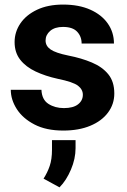

<svg xmlns="http://www.w3.org/2000/svg" viewBox="-20 -558 554 835"><path d="M340.3 -146Q340.3 -168.9 319.1 -185.3Q297.9 -201.7 231 -215.3Q177.2 -227.1 134.8 -247.1Q92.3 -267.1 67.9 -298.3Q43.5 -329.6 43.5 -375Q43.5 -418.9 68.6 -456.1Q93.8 -493.2 141.1 -515.6Q188.5 -538.1 254.4 -538.1Q322.8 -538.1 372.3 -516.1Q421.9 -494.1 448.7 -455.8Q475.6 -417.5 475.6 -368.7H335Q335 -399.4 315.4 -420.2Q295.9 -440.9 253.9 -440.9Q218.3 -440.9 198.2 -423.6Q178.2 -406.2 178.2 -381.8Q178.2 -357.9 200.2 -342.8Q222.2 -327.6 277.3 -316.4Q334.5 -305.2 379.6 -286.1Q424.8 -267.1 450.9 -235.1Q477.1 -203.1 477.1 -151.4Q477.1 -105 449.7 -68.4Q422.4 -31.7 372.6 -11Q322.8 9.8 254.9 9.8Q180.7 9.8 129.9 -16.6Q79.1 -43 53 -83.7Q26.9 -124.5 26.9 -167.5H160.2Q162.1 -124.5 190.7 -106.2Q219.2 -87.9 257.8 -87.9Q298.3 -87.9 319.3 -104.2Q340.3 -120.6 340.3 -146ZM308.6 51.3V86.4Q308.6 132.3 288.6 179.4Q268.6 226.6 238.8 256.8L169.4 218.8Q186.5 192.4 196.3 163.3Q206.1 134.3 206.1 93.3V51.3Z"/></svg>

Font: Vazirmatn RD
Style: Bold
Weight: 700
Designer: Saber Rastikerdar
Foundry: Saber Rastikerdar
Version: Version 32.102